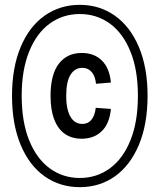

<svg xmlns="http://www.w3.org/2000/svg" viewBox="-20 -762 660 794"><path d="M320.2 -249.5Q344.2 -249.5 358.2 -266.8Q372.3 -284.2 376 -316.2L438.7 -311.5Q433 -251 401 -219.7Q369 -188.3 317.3 -188.3Q277.7 -188.3 249 -207.8Q220.3 -227.3 204.7 -267.1Q189 -306.8 189 -365.5Q189 -453.8 223.2 -498.4Q257.5 -543 318 -543Q369.5 -543 401.2 -511.8Q433 -480.7 438.7 -420.7L377 -415.5Q374 -446.7 359.2 -464.1Q344.3 -481.5 320.2 -481.5Q289.8 -481.5 271.8 -453.2Q253.8 -425 253.8 -365.2Q253.8 -325.5 262.4 -299.6Q271 -273.7 285.9 -261.6Q300.8 -249.5 320.2 -249.5ZM310 12Q227.8 12 164.2 -33Q100.7 -78 65.2 -163.5Q29.7 -249 29.7 -366Q29.7 -482 65.2 -567Q100.7 -652 164.2 -697Q227.8 -742 310 -742Q391.7 -742 455.2 -697Q518.8 -652 554.6 -567Q590.3 -482 590.3 -366Q590.3 -249 554.6 -163.5Q518.8 -78 455.5 -33Q392.2 12 310 12ZM310 -704Q240.5 -704 186.1 -664.8Q131.7 -625.5 100.7 -549.2Q69.7 -473 69.7 -366Q69.7 -258 100.7 -181.5Q131.7 -105 186.1 -65.5Q240.5 -26 310 -26Q379.5 -26 433.9 -65.5Q488.3 -105 519.3 -181.5Q550.3 -258 550.3 -366Q550.3 -473 519.3 -549.2Q488.3 -625.5 433.9 -664.8Q379.5 -704 310 -704Z"/></svg>

Font: Monaspace Radon Var
Style: Regular
Weight: 400
Designer: Riley Cran and the Lettermatic Team
Version: Version 1.000 (Monaspace Radon Var)